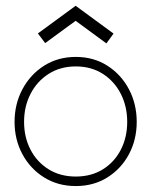

<svg xmlns="http://www.w3.org/2000/svg" viewBox="-20 -614 529 646"><path d="M235 12Q175 12 128.5 -17Q82 -46 55.5 -95Q29 -144 29 -204Q29 -264 55.5 -313.8Q82 -363.5 128.5 -393Q175 -422.5 235 -422.5Q295 -422.5 341.2 -393Q387.5 -363.5 413.8 -313.8Q440 -264 440 -204Q440 -144 413.8 -95Q387.5 -46 341.2 -17Q295 12 235 12ZM235 -20Q287 -20 326 -44.2Q365 -68.5 386.5 -110.2Q408 -152 408 -204Q408 -256 386.5 -298.2Q365 -340.5 326 -365.5Q287 -390.5 235 -390.5Q183 -390.5 143.8 -365.5Q104.5 -340.5 82.8 -298.2Q61 -256 61 -204Q61 -152 82.8 -110.2Q104.5 -68.5 143.8 -44.2Q183 -20 235 -20ZM338 -468 234.5 -544 132 -469 107.5 -501.5 234.5 -594.5 362 -501Z"/></svg>

Font: League Spartan Thin
Style: Regular
Weight: 100
Foundry: The League of Moveable Type
Version: Version 2.002